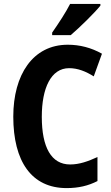

<svg xmlns="http://www.w3.org/2000/svg" viewBox="-20 -953 569 983"><path d="M494 -924V-933H339C316 -888 281 -835 247 -786V-773H342C390 -814 463 -886 494 -924ZM334 -604C379 -604 420 -587 460 -562L502 -678C447 -709 388 -724 327 -724C148 -724 48 -570 48 -356C48 -126 142 10 321 10C382 10 432 -2 479 -26V-149C431 -127 387 -111 339 -111C243 -111 194 -198 194 -355C194 -502 241 -604 334 -604Z"/></svg>

Font: Noto Sans Devanagari Condensed
Style: Bold
Weight: 700
Width: 3
Designer: Jelle Bosma - Monotype Design Team
Foundry: Monotype Imaging Inc.
Version: Version 2.004